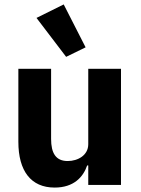

<svg xmlns="http://www.w3.org/2000/svg" viewBox="-20 -836 636 868"><path d="M279 -579 367 -622 268 -816 145 -755ZM379 0H527V-525H379V-184C379 -134 332 -108 286 -108C232 -108 211 -144 211 -208V-525H63V-195C63 -63 120 12 227 12C313 12 356 -35 374 -88H379Z"/></svg>

Font: IBM Plex Sans Thai Looped
Style: Bold
Weight: 700
Designer: Mike Abbink, Paul van der Laan, Pieter van Rosmalen, Ben Mitchell, Mark Frömberg
Foundry: Bold Monday
Version: Version 1.1